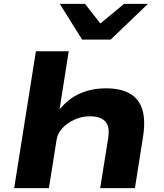

<svg xmlns="http://www.w3.org/2000/svg" viewBox="-20 -969 846 989"><path d="M53 0 165 -705H334L287 -407H288Q335 -463 394.5 -488.5Q454 -514 525 -514Q602 -514 649 -487Q696 -460 713 -405Q730 -350 717 -266L675 0H496L537 -256Q544 -300 534.5 -323.5Q525 -347 502 -358.5Q479 -370 443 -370Q401 -370 363 -352.5Q325 -335 301 -308.5Q277 -282 272 -252L232 0ZM403 -765 288 -949H418L497 -848L619 -949H742L550 -765Z"/></svg>

Font: Nunito Sans 7pt Expanded ExtraBold
Style: Italic
Weight: 800
Width: 7
Italic angle: -9°
Designer: Vernon Adams
Foundry: Vernon Adams
Version: Version 3.101;gftools[0.9.27]